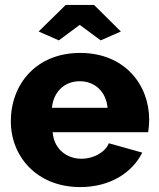

<svg xmlns="http://www.w3.org/2000/svg" viewBox="-20 -750 644 780"><path d="M219 -586 304 -649 389 -586 471 -622 362 -730H247L137 -622ZM306 10C427 10 517 -48 558 -130L422 -168C407 -130 358 -105 311 -105C253 -105 199 -143 194 -213H582C584 -226 586 -245 586 -264C586 -407 485 -535 306 -535C127 -535 24 -408 24 -257C24 -115 129 10 306 10ZM191 -312C197 -377 242 -420 304 -420C365 -420 411 -378 417 -312Z"/></svg>

Font: Raleway
Style: ExtraBold
Weight: 800
Designer: Matt McInerney, Pablo Impallari, Rodrigo Fuenzalida
Foundry: Matt McInerney, Pablo Impallari, Rodrigo Fuenzalida
Version: Version 3.000